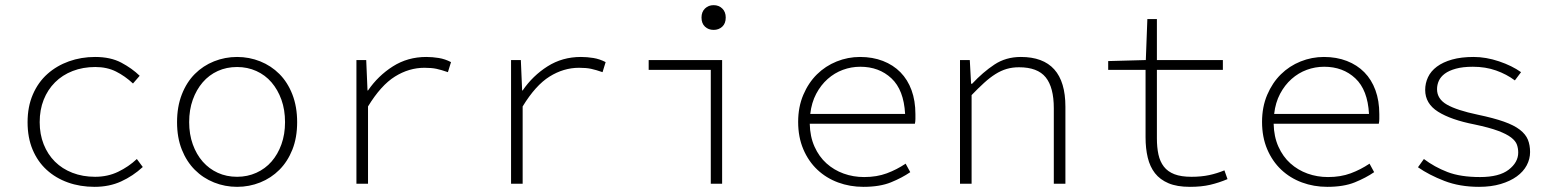

<svg xmlns="http://www.w3.org/2000/svg" viewBox="-20 -713 6040 745"><path d="M347 12Q291 12 243.5 -5Q196 -22 161 -54Q126 -86 106.5 -132.5Q87 -179 87 -239Q87 -299 107.5 -346.5Q128 -394 164 -426Q200 -458 247.5 -475Q295 -492 349 -492Q409 -492 450.5 -470Q492 -448 522 -419L496 -389Q465 -418 430 -435.5Q395 -453 350 -453Q302 -453 262 -437.5Q222 -422 193.5 -393.5Q165 -365 149.5 -326Q134 -287 134 -239Q134 -192 149.5 -153Q165 -114 193 -86Q221 -58 261 -42.5Q301 -27 349 -27Q398 -27 438.5 -46.5Q479 -66 511 -96L534 -65Q496 -30 450 -9Q404 12 347 12Z M900 12Q853 12 810.5 -5Q768 -22 736 -54Q704 -86 685.5 -132.5Q667 -179 667 -239Q667 -299 685.5 -346.5Q704 -394 736 -426Q768 -458 810.5 -475Q853 -492 900 -492Q947 -492 989.5 -475Q1032 -458 1064 -426Q1096 -394 1114.5 -346.5Q1133 -299 1133 -239Q1133 -179 1114.5 -132.5Q1096 -86 1064 -54Q1032 -22 989.5 -5Q947 12 900 12ZM900 -27Q940 -27 974.5 -42.5Q1009 -58 1033.5 -86Q1058 -114 1072 -153Q1086 -192 1086 -239Q1086 -287 1072 -326Q1058 -365 1033.5 -393.5Q1009 -422 974.5 -437.5Q940 -453 900 -453Q859 -453 825 -437.5Q791 -422 766.5 -393.5Q742 -365 728 -326Q714 -287 714 -239Q714 -192 728 -153Q742 -114 766.5 -86Q791 -58 825 -42.5Q859 -27 900 -27Z M1363 0V-480H1401L1406 -362H1408Q1447 -419 1504.5 -455.5Q1562 -492 1634 -492Q1658 -492 1682.5 -488Q1707 -484 1730 -472L1718 -433Q1692 -442 1673.5 -446Q1655 -450 1627 -450Q1567 -450 1512.5 -416Q1458 -382 1408 -300V0Z M1963 0V-480H2001L2006 -362H2008Q2047 -419 2104.5 -455.5Q2162 -492 2234 -492Q2258 -492 2282.5 -488Q2307 -484 2330 -472L2318 -433Q2292 -442 2273.5 -446Q2255 -450 2227 -450Q2167 -450 2112.5 -416Q2058 -382 2008 -300V0Z M2738 0V-442H2497V-480H2782V0ZM2749 -597Q2729 -597 2715.5 -609.5Q2702 -622 2702 -645Q2702 -667 2715.5 -680Q2729 -693 2749 -693Q2769 -693 2782.5 -680Q2796 -667 2796 -645Q2796 -622 2782.5 -609.5Q2769 -597 2749 -597Z M3330 12Q3278 12 3232 -5Q3186 -22 3151.5 -54.5Q3117 -87 3097 -134Q3077 -181 3077 -240Q3077 -298 3097 -345Q3117 -392 3150 -424.5Q3183 -457 3226.5 -474.5Q3270 -492 3317 -492Q3366 -492 3406 -476.5Q3446 -461 3474 -432.5Q3502 -404 3517 -363Q3532 -322 3532 -270Q3532 -261 3532 -251.5Q3532 -242 3530 -233H3122Q3123 -183 3140.5 -144Q3158 -105 3187 -79Q3216 -53 3253.5 -39.5Q3291 -26 3333 -26Q3382 -26 3421 -40.5Q3460 -55 3494 -78L3512 -45Q3480 -23 3437 -5.5Q3394 12 3330 12ZM3318 -454Q3283 -454 3250.5 -442Q3218 -430 3191.5 -406.5Q3165 -383 3147 -349Q3129 -315 3124 -271H3492Q3487 -364 3439 -409Q3391 -454 3318 -454Z M3705 0V-480H3743L3748 -388H3752Q3794 -433 3838.5 -462.5Q3883 -492 3941 -492Q4114 -492 4114 -299V0H4069V-293Q4069 -374 4037.5 -413Q4006 -452 3934 -452Q3908 -452 3886 -445.5Q3864 -439 3842.5 -425.5Q3821 -412 3798.5 -391.5Q3776 -371 3750 -344V0Z M4597 12Q4547 12 4514 -2Q4481 -16 4461.5 -41Q4442 -66 4433.5 -101.5Q4425 -137 4425 -180V-442H4280V-476L4426 -480L4432 -639H4469V-480H4725V-442H4469V-176Q4469 -141 4475 -113.5Q4481 -86 4496 -66.5Q4511 -47 4537 -37Q4563 -27 4603 -27Q4641 -27 4671.5 -33.5Q4702 -40 4731 -52L4743 -18Q4710 -4 4676 4Q4642 12 4597 12Z M5130 12Q5078 12 5032 -5Q4986 -22 4951.5 -54.5Q4917 -87 4897 -134Q4877 -181 4877 -240Q4877 -298 4897 -345Q4917 -392 4950 -424.5Q4983 -457 5026.5 -474.5Q5070 -492 5117 -492Q5166 -492 5206 -476.5Q5246 -461 5274 -432.5Q5302 -404 5317 -363Q5332 -322 5332 -270Q5332 -261 5332 -251.5Q5332 -242 5330 -233H4922Q4923 -183 4940.5 -144Q4958 -105 4987 -79Q5016 -53 5053.5 -39.5Q5091 -26 5133 -26Q5182 -26 5221 -40.5Q5260 -55 5294 -78L5312 -45Q5280 -23 5237 -5.5Q5194 12 5130 12ZM5118 -454Q5083 -454 5050.5 -442Q5018 -430 4991.5 -406.5Q4965 -383 4947 -349Q4929 -315 4924 -271H5292Q5287 -364 5239 -409Q5191 -454 5118 -454Z M5719 12Q5644 12 5584.5 -11Q5525 -34 5482 -64L5505 -96Q5546 -65 5596.5 -45.5Q5647 -26 5723 -26Q5797 -26 5834 -54.5Q5871 -83 5871 -121Q5871 -137 5866 -151.5Q5861 -166 5843.5 -179.5Q5826 -193 5792.5 -205.5Q5759 -218 5702 -230Q5610 -248 5560 -279.5Q5510 -311 5510 -364Q5510 -390 5521 -413.5Q5532 -437 5555.5 -454.5Q5579 -472 5614.5 -482Q5650 -492 5698 -492Q5746 -492 5796.5 -475Q5847 -458 5882 -433L5858 -401Q5826 -425 5785 -439.5Q5744 -454 5695 -454Q5656 -454 5629 -446.5Q5602 -439 5586 -427Q5570 -415 5563 -399.5Q5556 -384 5556 -367Q5556 -329 5594.5 -307Q5633 -285 5714 -268Q5776 -255 5815.5 -241Q5855 -227 5877.5 -209.5Q5900 -192 5908.5 -171Q5917 -150 5917 -123Q5917 -96 5904 -71.5Q5891 -47 5865.5 -28.5Q5840 -10 5803 1Q5766 12 5719 12Z"/></svg>

Font: Source Code Pro Light
Style: Regular
Weight: 300
Monospace: yes
Designer: Paul D. Hunt, Teo Tuominen
Foundry: Adobe Systems Incorporated
Version: Version 2.030;PS 1.000;hotconv 16.6.51;makeotf.lib2.5.65220